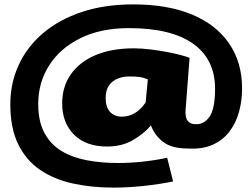

<svg xmlns="http://www.w3.org/2000/svg" viewBox="-20 -730 1149 874"><path d="M496 124Q396 124 310.5 105Q225 86 161.5 42.5Q98 -1 62.5 -74Q27 -147 27 -255Q27 -352 65.5 -435Q104 -518 176.5 -579.5Q249 -641 352.5 -675.5Q456 -710 586 -710Q743 -710 853.5 -664Q964 -618 1023 -532Q1082 -446 1082 -327Q1082 -273 1068.5 -222.5Q1055 -172 1025.5 -132.5Q996 -93 949 -71.5Q902 -50 835 -54Q763 -54 724 -83Q685 -112 667 -159Q637 -123 586.5 -93Q536 -63 468 -63Q371 -63 317 -117Q263 -171 263 -259Q263 -336 303 -392.5Q343 -449 416 -479.5Q489 -510 589 -510Q624 -510 669 -504.5Q714 -499 760 -489.5Q806 -480 843 -467L825 -232Q822 -196 834 -180.5Q846 -165 867 -165Q906 -161 932.5 -197Q959 -233 959 -326Q959 -460 859 -531Q759 -602 567 -602Q438 -602 345.5 -556Q253 -510 203.5 -432Q154 -354 154 -257Q154 -178 182 -125.5Q210 -73 259.5 -43Q309 -13 375 -0.5Q441 12 517 12Q573 12 632.5 5.5Q692 -1 741 -12L768 96Q704 109 633 116.5Q562 124 496 124ZM534 -199Q566 -199 593.5 -215Q621 -231 643 -264L653 -369Q630 -378 611.5 -380Q593 -382 568 -382Q541 -382 516.5 -372.5Q492 -363 476.5 -341.5Q461 -320 461 -284Q461 -242 481 -220.5Q501 -199 534 -199Z"/></svg>

Font: Georama ExtraExtended Black
Style: Regular
Weight: 900
Width: 8
Designer: Jean-Baptiste Levee
Foundry: Production Type
Version: Version 1.000